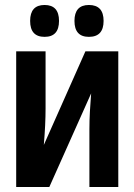

<svg xmlns="http://www.w3.org/2000/svg" viewBox="-20 -751 540 771"><path d="M396 -667Q396 -731 337 -731Q279 -731 279 -667Q279 -603 337 -603Q396 -603 396 -667ZM217 -667Q217 -731 159 -731Q101 -731 101 -667Q101 -603 159 -603Q217 -603 217 -667ZM178 0 346 -376Q343 -339 341 -303Q339 -267 339 -232V0H455V-545H323L156 -169Q163 -252 163 -315V-545H45V0Z"/></svg>

Font: Noto Sans Mono UI Condensed
Style: Bold
Weight: 700
Width: 3
Designer: Monotype Design team
Foundry: Monotype Imaging Inc.
Version: 1.000